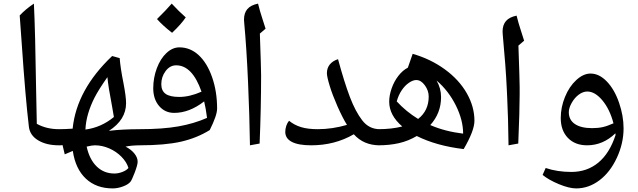

<svg xmlns="http://www.w3.org/2000/svg" viewBox="-20 -800 3555 1070"><path d="M168.9 -779.8Q176.3 -636.7 181.6 -282.2L185.1 -109.9Q239.3 -80.1 308.1 -80.1Q317.9 -80.1 317.9 -69.8V0Q317.9 9.8 308.1 9.8Q238.8 9.8 192.9 -17.8Q147 -45.4 141.1 -92.8Q121.6 -254.9 101.1 -557.1L89.8 -713.9Q124.5 -750.5 168.9 -779.8Z M679.7 17.1Q711.9 33.7 729.5 56.2Q747.1 78.6 747.1 101.1Q747.1 118.7 731 161.1Q714.8 203.6 707 212.9Q694.8 228 665.5 239Q636.2 250 607.9 250Q516.6 250 458.5 195.6Q400.4 141.1 385.7 41L340.8 60.1L328.6 8.8L316.4 9.8H307.6Q297.9 9.8 297.9 0V-69.8Q297.9 -80.1 307.6 -80.1Q343.8 -80.1 384.8 -83Q406.7 -299.8 605 -487.8L647 -476.1Q650.9 -422.4 668 -337.4Q682.6 -261.2 682.6 -225.1Q682.6 -132.3 586.9 -70.8Q661.1 -80.1 762.7 -80.1Q775.9 -80.1 775.9 -67.9V-2.9Q775.9 9.8 762.7 9.8Q713.4 9.8 679.7 17.1ZM578.6 -370.1Q530.8 -302.2 508.1 -258.3Q485.4 -214.4 471.7 -168.7Q458 -123 456.1 -78.1Q543.5 -89.4 614.7 -147.9L604.5 -207.5Q583 -318.4 578.6 -370.1ZM508.8 9.8Q492.2 9.8 462.9 17.1Q478.5 88.4 518.8 127.7Q559.1 167 617.7 167Q639.2 167 661.6 158.4Q684.1 149.9 695.8 136.2Q686.5 104 657.5 74.2Q628.4 44.4 588.9 27.1Q549.3 9.8 508.8 9.8Z M1133.8 -143.1Q1127.4 -194.8 1117.7 -234.9Q1035.2 -170.9 950.7 -170.9Q899.4 -170.9 866.7 -209.2Q834 -247.6 834 -308.1Q834 -366.2 854 -419.7Q874 -473.1 907.7 -504.6Q941.4 -536.1 980 -536.1Q1040 -536.1 1087.2 -492.7Q1134.3 -449.2 1162.1 -369.6Q1189.9 -290 1189.9 -194.8Q1189.9 -157.2 1148.9 -75.2Q1077.6 -30.8 988.8 -10.5Q899.9 9.8 756.8 9.8Q746.1 9.8 746.1 -1V-68.8Q746.1 -80.1 756.8 -80.1Q887.2 -80.1 974.6 -95.7Q1062 -111.3 1133.8 -143.1ZM979 -259.8Q1037.1 -259.8 1103 -289.1Q1051.8 -436 961.9 -436Q926.8 -436 902.8 -403.8Q878.9 -371.6 878.9 -331.1Q878.9 -294.4 902.8 -277.1Q926.8 -259.8 979 -259.8ZM1015.1 -703.1Q990.2 -665.5 939 -617.2Q886.7 -657.7 855 -693.8Q904.8 -742.7 937 -779.8Q975.6 -737.8 1015.1 -703.1Z M1428.2 -612.8Q1435.1 -414.6 1435.1 -381.8Q1435.1 -196.3 1426.8 0L1373 9.8Q1370.6 -153.3 1362.3 -343Q1354 -532.7 1340.8 -674.8L1339.8 -690.9Q1339.8 -727.5 1358.6 -749.5Q1377.4 -771.5 1418 -779.8Q1429.2 -735.4 1439 -706.1L1460 -640.1Z M2096.7 9.8Q2006.3 9.8 1951.7 -51.8Q1846.2 9.8 1713.9 9.8Q1643.1 9.8 1606.4 -9.3Q1569.8 -28.3 1569.8 -64.9Q1569.8 -82 1575.4 -98.9Q1581.1 -115.7 1590.8 -127Q1620.1 -103 1657.7 -91.6Q1695.3 -80.1 1751 -80.1Q1831.5 -80.1 1913.6 -104Q1889.2 -143.1 1860.8 -207.3Q1832.5 -271.5 1817.1 -322.3Q1801.8 -373 1801.8 -392.1Q1801.8 -420.9 1818.1 -440.9Q1834.5 -460.9 1863.8 -470.2Q1898.9 -340.8 1929.9 -259.5Q1960.9 -178.2 1998.8 -129.2Q2036.6 -80.1 2096.7 -80.1Q2106.9 -80.1 2106.9 -69.8V0Q2106.9 9.8 2096.7 9.8Z M2086.9 9.8Q2077.1 9.8 2077.1 0V-71.8Q2077.1 -80.1 2086.9 -80.1Q2163.6 -80.1 2221.7 -95.2Q2148.9 -157.7 2148.9 -233.9Q2148.9 -268.1 2162.6 -307.4Q2176.3 -346.7 2200.2 -377.4Q2224.1 -408.2 2252.9 -422.9L2279.8 -500Q2379.9 -471.2 2459 -413.6Q2538.1 -356 2581.1 -280.8Q2624 -205.6 2624 -127Q2624 -71.8 2564 30.8Q2412.1 12.7 2302.7 -42Q2255.4 -14.2 2203.1 -2.2Q2150.9 9.8 2086.9 9.8ZM2190.9 -234.9Q2243.2 -178.2 2310.1 -137.2Q2369.1 -183.1 2369.1 -262.2Q2369.1 -294.9 2347.7 -324.5Q2326.2 -354 2299.8 -354Q2281.2 -354 2258.8 -338.6Q2236.3 -323.2 2218.5 -296.6Q2200.7 -270 2190.9 -234.9ZM2438 -258.8Q2438 -169.4 2377.9 -103Q2458 -67.9 2561 -55.2Q2561 -130.9 2520.3 -212.6Q2479.5 -294.4 2413.1 -351.1Q2438 -307.6 2438 -258.8Z M2869.1 -545.9Q2876 -347.7 2876 -314.9V-272Q2876 -185.5 2868.2 0L2814 9.8Q2812 -149.4 2806.6 -254.9L2804.2 -306.2Q2798.8 -424.8 2781.7 -607.9L2780.8 -624Q2780.8 -660.6 2799.6 -682.6Q2818.4 -704.6 2858.9 -712.9Q2870.1 -668.5 2879.9 -639.2L2900.9 -573.2Z M3190.9 250Q3151.9 250 3094.7 226.3Q3037.6 202.6 3003.9 174.8L3021 136.2Q3085.4 158.2 3164.1 158.2Q3251.5 158.2 3314.5 106.2Q3377.4 54.2 3410.6 -47.9L3409.7 -52.7V-57.1Q3340.3 9.8 3252 9.8Q3184.6 9.8 3144.8 -31.5Q3105 -72.8 3105 -142.1Q3105 -202.1 3128.7 -260Q3152.3 -317.9 3191.7 -354Q3231 -390.1 3271 -390.1Q3319.3 -390.1 3361.8 -345.9Q3404.3 -301.8 3429.7 -228.3Q3455.1 -154.8 3455.1 -85Q3455.1 -1 3417.7 79.3Q3380.4 159.7 3320.6 204.8Q3260.7 250 3190.9 250ZM3279.8 -85.9Q3313.5 -85.9 3339.4 -91.8Q3365.2 -97.7 3398.9 -112.8Q3378.4 -190.9 3337.2 -240.5Q3295.9 -290 3252.9 -290Q3229 -290 3205.3 -272.5Q3181.6 -254.9 3165.8 -226.3Q3149.9 -197.8 3149.9 -174.8Q3149.9 -131.8 3183.8 -108.9Q3217.8 -85.9 3279.8 -85.9Z"/></svg>

Font: Droid Persian Naskh
Style: Regular
Weight: 400
Designer: Pascal Zoghbi
Foundry: Ascender Corporation
Version: Version 1.00